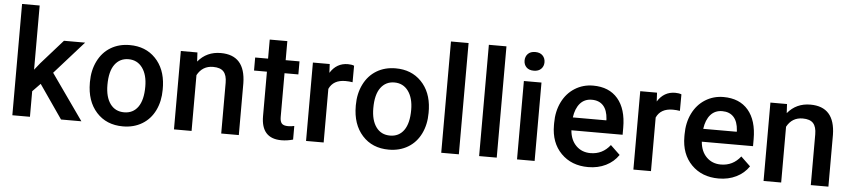

<svg xmlns="http://www.w3.org/2000/svg" viewBox="-45 -1047 5889 1330"><g transform="rotate(5 2899.5 -382.0)"><path d="M239.8 -233.8 185.4 -177.8V0H63V-773.8H185.4V-327.5L223.7 -375.3L374.3 -545.1H521.4L318.9 -317.9L543.1 0H401.5Z M578.3 -277.6Q578.3 -357.7 610.1 -421.9Q641.8 -486.1 699.2 -520.7Q756.7 -555.2 831.2 -555.2Q941.6 -555.2 1010.3 -484.1Q1079.1 -413.1 1084.6 -295.7L1085.1 -267Q1085.1 -186.4 1054.2 -122.9Q1023.2 -59.4 965.5 -24.7Q907.8 10.1 832.2 10.1Q716.9 10.1 647.6 -66.8Q578.3 -143.6 578.3 -271.5ZM700.8 -267Q700.8 -182.9 735.5 -135.3Q770.3 -87.7 832.2 -87.7Q894.2 -87.7 928.7 -136Q963.2 -184.4 963.2 -277.6Q963.2 -360.2 927.7 -408.6Q892.2 -456.9 831.2 -456.9Q771.3 -456.9 736 -409.3Q700.8 -361.7 700.8 -267Z M1302.3 -545.1 1305.8 -482.1Q1366.2 -555.2 1464.5 -555.2Q1634.8 -555.2 1637.8 -360.2V0H1515.4V-353.1Q1515.4 -405 1492.9 -430Q1470.5 -454.9 1419.6 -454.9Q1345.6 -454.9 1309.3 -387.9V0H1186.9V-545.1Z M1915.9 -677.6V-545.1H2012.1V-454.4H1915.9V-150.1Q1915.9 -118.9 1928.2 -105Q1940.6 -91.2 1972.3 -91.2Q1993.5 -91.2 2015.1 -96.2V-1.5Q1973.3 10.1 1934.5 10.1Q1793.5 10.1 1793.5 -145.6V-454.4H1703.8V-545.1H1793.5V-677.6Z M2390.9 -433.2Q2366.8 -437.3 2341.1 -437.3Q2256.9 -437.3 2227.7 -372.8V0H2105.3V-545.1H2222.2L2225.2 -484.1Q2269.5 -555.2 2348.1 -555.2Q2374.3 -555.2 2391.4 -548.1Z M2427.2 -277.6Q2427.2 -357.7 2458.9 -421.9Q2490.7 -486.1 2548.1 -520.7Q2605.5 -555.2 2680.1 -555.2Q2790.4 -555.2 2859.2 -484.1Q2928 -413.1 2933.5 -295.7L2934 -267Q2934 -186.4 2903 -122.9Q2872 -59.4 2814.4 -24.7Q2756.7 10.1 2681.1 10.1Q2565.7 10.1 2496.5 -66.8Q2427.2 -143.6 2427.2 -271.5ZM2549.6 -267Q2549.6 -182.9 2584.4 -135.3Q2619.1 -87.7 2681.1 -87.7Q2743.1 -87.7 2777.6 -136Q2812.1 -184.4 2812.1 -277.6Q2812.1 -360.2 2776.6 -408.6Q2741.1 -456.9 2680.1 -456.9Q2620.2 -456.9 2584.9 -409.3Q2549.6 -361.7 2549.6 -267Z M3167.8 0H3045.3V-773.8H3167.8Z M3431.2 0H3308.8V-773.8H3431.2Z M3694.7 0H3572.3V-545.1H3694.7ZM3564.7 -686.6Q3564.7 -714.9 3582.6 -733.5Q3600.5 -752.1 3633.8 -752.1Q3667 -752.1 3685.1 -733.5Q3703.3 -714.9 3703.3 -686.6Q3703.3 -658.9 3685.1 -640.6Q3667 -622.2 3633.8 -622.2Q3600.5 -622.2 3582.6 -640.6Q3564.7 -658.9 3564.7 -686.6Z M4067.5 10.1Q3951.1 10.1 3878.8 -63.2Q3806.5 -136.5 3806.5 -258.4V-273.6Q3806.5 -355.2 3838 -419.4Q3869.5 -483.6 3926.4 -519.4Q3983.4 -555.2 4053.4 -555.2Q4164.7 -555.2 4225.4 -484.1Q4286.1 -413.1 4286.1 -283.1V-233.8H3930Q3935.5 -166.2 3975.1 -127Q4014.6 -87.7 4074.6 -87.7Q4158.7 -87.7 4211.6 -155.7L4277.6 -92.7Q4244.8 -43.8 4190.2 -16.9Q4135.5 10.1 4067.5 10.1ZM4052.9 -456.9Q4002.5 -456.9 3971.5 -421.7Q3940.6 -386.4 3932 -323.4H4165.2V-332.5Q4161.2 -394 4132.5 -425.4Q4103.8 -456.9 4052.9 -456.9Z M4667 -433.2Q4642.8 -437.3 4617.1 -437.3Q4533 -437.3 4503.8 -372.8V0H4381.4V-545.1H4498.2L4501.3 -484.1Q4545.6 -555.2 4624.2 -555.2Q4650.4 -555.2 4667.5 -548.1Z M4974.3 10.1Q4857.9 10.1 4785.6 -63.2Q4713.4 -136.5 4713.4 -258.4V-273.6Q4713.4 -355.2 4744.8 -419.4Q4776.3 -483.6 4833.2 -519.4Q4890.2 -555.2 4960.2 -555.2Q5071.5 -555.2 5132.2 -484.1Q5192.9 -413.1 5192.9 -283.1V-233.8H4836.8Q4842.3 -166.2 4881.9 -127Q4921.4 -87.7 4981.4 -87.7Q5065.5 -87.7 5118.4 -155.7L5184.4 -92.7Q5151.6 -43.8 5097 -16.9Q5042.3 10.1 4974.3 10.1ZM4959.7 -456.9Q4909.3 -456.9 4878.3 -421.7Q4847.4 -386.4 4838.8 -323.4H5072V-332.5Q5068 -394 5039.3 -425.4Q5010.6 -456.9 4959.7 -456.9Z M5402 -545.1 5405.5 -482.1Q5466 -555.2 5564.2 -555.2Q5734.5 -555.2 5737.5 -360.2V0H5615.1V-353.1Q5615.1 -405 5592.7 -430Q5570.3 -454.9 5519.4 -454.9Q5445.3 -454.9 5409.1 -387.9V0H5286.6V-545.1Z"/></g></svg>

Font: Vazir FD Medium
Style: Regular
Weight: 500
Foundry: DejaVu fonts team - Redesigned by Saber Rastikerdar
Version: Version 21.10;October 20, 2019;FontCreator 12.0.0.2547 64-bi